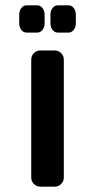

<svg xmlns="http://www.w3.org/2000/svg" viewBox="-20 -699 356 719"><path d="M97 -476Q97 -490 107 -500Q117 -510 131 -510H185Q199 -510 209 -500Q219 -490 219 -476V-34Q219 -20 209 -10Q199 0 185 0H131Q117 0 107 -10Q97 -20 97 -34ZM52 -645Q52 -659 60 -669Q68 -679 79 -679H120Q131 -679 139 -669Q147 -659 147 -645V-611Q147 -597 139 -587Q131 -577 120 -577H79Q68 -577 60 -587Q52 -597 52 -611ZM169 -645Q169 -659 177 -669Q185 -679 196 -679H237Q248 -679 256 -669Q264 -659 264 -645V-611Q264 -597 256 -587Q248 -577 237 -577H196Q185 -577 177 -587Q169 -597 169 -611Z"/></svg>

Font: Yusei Magic
Style: Regular
Weight: 400
Designer: Tanukizamurai
Foundry: Yusei Magic Project
Version: Version 1.200